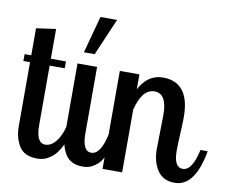

<svg xmlns="http://www.w3.org/2000/svg" viewBox="-81 -855 1166 965"><g transform="rotate(10 502.0 -372.0)"><path d="M13 -465V-500H47V-638L147 -652V-500H224V-465H147V-160Q147 -70 194 -70Q222 -70 246 -98Q270 -126 284 -179H321Q305 -120 285 -80.5Q265 -41 243 -23.5Q221 -6 203.5 0Q186 6 165 6Q100 6 73.5 -36.5Q47 -79 47 -139V-465Z M283 -139V-500H383V-160Q383 -70 428 -70Q477 -70 500 -179H537Q526 -120 509.5 -80.5Q493 -41 472.5 -23.5Q452 -6 435 0Q418 6 398 6Q336 6 309.5 -37Q283 -80 283 -139ZM305 -561 356 -750H441L360 -561Z M499 0V-500H599V-424Q642 -505 719 -505Q856 -505 856 -326Q856 -303 853 -243Q850 -183 850 -156Q850 -70 895 -70Q944 -70 967 -179H1004Q971 6 867 6Q808 6 779 -37.5Q750 -81 750 -147Q750 -159 751.5 -233Q753 -307 753 -321Q753 -429 689 -429Q626 -429 599 -320V0Z"/></g></svg>

Font: Lobster Two
Style: Regular
Weight: 400
Designer: Pablo Impallari
Foundry: Pablo Impallari. www.impallari.com
Version: Version 1.006